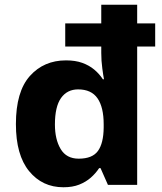

<svg xmlns="http://www.w3.org/2000/svg" viewBox="-20 -780 685 810"><path d="M247.5 10Q158.5 10 102.8 -58Q47.1 -125.9 47.1 -256.5Q47.1 -393.4 106 -459.4Q165 -525.3 258.5 -525.3Q298.1 -525.3 327.1 -514.8Q356.2 -504.3 377.7 -486.3Q399.2 -468.3 413.9 -445.7H418.7Q416.1 -458.1 411.7 -490.6Q407.2 -523.1 407.2 -556.8V-583.6H255.2V-681.4H407.2V-760H558.7V-681.4H634.7V-583.6H558.7V0H435.4L404.1 -70.8H398.3Q383.5 -48.4 362.7 -30.2Q341.8 -12 313.8 -1Q285.9 10 247.5 10ZM312 -110.6Q369.7 -110.6 393.2 -143.2Q416.8 -175.7 417.4 -241.9V-255.8Q417.4 -327.6 391.4 -365.2Q365.4 -402.9 309.4 -402.9Q263.4 -402.9 237.5 -366.5Q211.7 -330.1 211.7 -254.8Q211.7 -191.8 236 -151.2Q260.3 -110.6 312 -110.6Z"/></svg>

Font: Noto Sans Khmer UI
Style: Regular
Weight: 400
Designer: Danh Hong and the Monotype Design Team
Foundry: Monotype Imaging Inc.
Version: Version 2.002